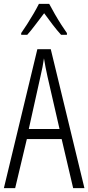

<svg xmlns="http://www.w3.org/2000/svg" viewBox="-20 -967 454 987"><path d="M356 0 297 -252H118L58 0H0L172 -714H241L414 0ZM224 -574Q218 -600 214 -622Q210 -644 206 -667Q200 -624 188 -574L128 -304H286ZM233 -947Q245 -924 262 -894.5Q279 -865 296 -838.5Q313 -812 324 -797V-788H294Q273 -811 250.5 -840.5Q228 -870 207 -899Q186 -872 162.5 -840.5Q139 -809 120 -788H89V-797Q103 -817 120 -843.5Q137 -870 153 -897.5Q169 -925 180 -947Z"/></svg>

Font: Noto Sans Telugu ExtraCondensed Light
Style: Regular
Weight: 300
Width: 2
Designer: Jelle Bosma - Monotype Design Team
Foundry: Monotype Imaging Inc.
Version: Version 2.005; ttfautohint (v1.8.4.7-5d5b)